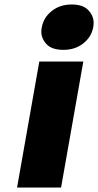

<svg xmlns="http://www.w3.org/2000/svg" viewBox="-20 -835 437 855"><path d="M263 -613Q211 -613 187.5 -638Q164 -663 164 -694Q164 -703 166 -713Q174 -757 210.5 -786Q247 -815 299 -815Q350 -815 373.5 -789.5Q397 -764 397 -733Q397 -723 395 -713Q387 -670 350.5 -641.5Q314 -613 263 -613ZM351 -561 252 0H56L155 -561Z"/></svg>

Font: Fz Poppins ExtBd
Style: Italic
Weight: 800
Italic angle: -10°
Designer: Ninad Kale (Devanagari), Jonny Pinhorn (Latin)
Foundry: Indian Type Foundry
Version: Vit hóa bi Vntype.Com & FontZin.Com